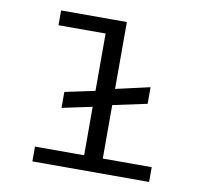

<svg xmlns="http://www.w3.org/2000/svg" viewBox="-75 -748 900 831"><g transform="rotate(10 375.0 -332.5)"><path d="M119 0V-65H335V-278L203 -250V-320L335 -348V-600H128V-665H417V-371L567 -405V-332L417 -300V-65H632V0Z"/></g></svg>

Font: Inconsolata ExtraExpanded Thin
Style: Regular
Weight: 100
Width: 8
Monospace: yes
Designer: Raph Levien, Cyreal, Brenton Simpson
Foundry: Raph Levien, Cyreal, Google
Version: Version 3.100; ttfautohint (v1.8.4.7-5d5b)